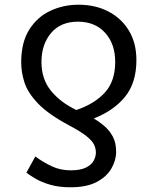

<svg xmlns="http://www.w3.org/2000/svg" viewBox="-20 -566 644 815"><path d="M313 -546Q385 -546 440.5 -517Q496 -488 527.5 -435.5Q559 -383 559 -311Q559 -215 511.5 -156Q464 -97 378 -63Q402 -49 423.5 -30.5Q445 -12 459 14Q473 40 473 79Q473 114 453 149Q433 184 390.5 206.5Q348 229 279 229Q230 229 192.5 218Q155 207 130 192Q105 177 92 167L130 98Q162 122 199 139.5Q236 157 280 157Q322 157 345.5 145Q369 133 378 115.5Q387 98 387 82Q387 64 379 47.5Q371 31 346.5 11.5Q322 -8 273 -34Q185 -81 141.5 -126.5Q98 -172 84 -215.5Q70 -259 70 -301Q70 -386 104 -440Q138 -494 193.5 -520Q249 -546 313 -546ZM311 -474Q237 -474 196.5 -425.5Q156 -377 156 -303Q156 -230 196.5 -180.5Q237 -131 304 -99Q381 -125 425 -173Q469 -221 469 -303Q469 -380 426 -427Q383 -474 311 -474Z"/></svg>

Font: Noto Sans Historical
Style: Regular
Weight: 400
Designer: Monotype Design Team
Foundry: Monotype Imaging Inc.
Version: Version 2.013; ttfautohint (v1.8.4.7-5d5b)